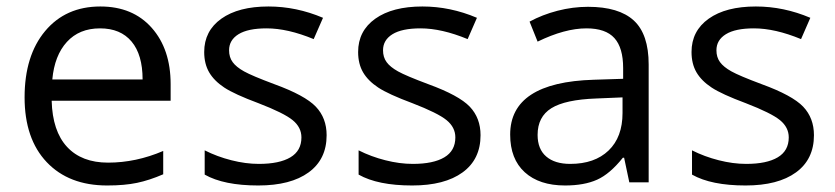

<svg xmlns="http://www.w3.org/2000/svg" viewBox="-20 -565 2588 595"><path d="M312 9.8Q193.4 9.8 124.8 -62.5Q56.2 -134.8 56.2 -263.2Q56.2 -392.6 119.9 -468.8Q183.6 -544.9 291 -544.9Q391.6 -544.9 450.2 -478.8Q508.8 -412.6 508.8 -304.2V-252.9H140.1Q142.6 -158.7 187.7 -109.9Q232.9 -61 314.9 -61Q401.4 -61 485.8 -97.2V-24.9Q442.9 -6.3 404.5 1.7Q366.2 9.8 312 9.8ZM290 -477.1Q225.6 -477.1 187.3 -435.1Q148.9 -393.1 142.1 -318.8H421.9Q421.9 -395.5 387.7 -436.3Q353.5 -477.1 290 -477.1Z M992.2 -146Q992.2 -71.3 936.5 -30.8Q880.9 9.8 780.3 9.8Q673.8 9.8 614.3 -23.9V-99.1Q652.8 -79.6 697 -68.4Q741.2 -57.1 782.2 -57.1Q845.7 -57.1 879.9 -77.4Q914.1 -97.7 914.1 -139.2Q914.1 -170.4 887 -192.6Q859.9 -214.8 781.2 -245.1Q706.5 -272.9 675 -293.7Q643.6 -314.5 628.2 -340.8Q612.8 -367.2 612.8 -403.8Q612.8 -469.2 666 -507.1Q719.2 -544.9 812 -544.9Q898.4 -544.9 981 -509.8L952.1 -443.8Q871.6 -477.1 806.2 -477.1Q748.5 -477.1 719.2 -459Q689.9 -440.9 689.9 -409.2Q689.9 -387.7 700.9 -372.6Q711.9 -357.4 736.3 -343.8Q760.7 -330.1 830.1 -304.2Q925.3 -269.5 958.7 -234.4Q992.2 -199.2 992.2 -146Z M1469.2 -146Q1469.2 -71.3 1413.6 -30.8Q1357.9 9.8 1257.3 9.8Q1150.9 9.8 1091.3 -23.9V-99.1Q1129.9 -79.6 1174.1 -68.4Q1218.3 -57.1 1259.3 -57.1Q1322.8 -57.1 1356.9 -77.4Q1391.1 -97.7 1391.1 -139.2Q1391.1 -170.4 1364 -192.6Q1336.9 -214.8 1258.3 -245.1Q1183.6 -272.9 1152.1 -293.7Q1120.6 -314.5 1105.2 -340.8Q1089.8 -367.2 1089.8 -403.8Q1089.8 -469.2 1143.1 -507.1Q1196.3 -544.9 1289.1 -544.9Q1375.5 -544.9 1458 -509.8L1429.2 -443.8Q1348.6 -477.1 1283.2 -477.1Q1225.6 -477.1 1196.3 -459Q1167 -440.9 1167 -409.2Q1167 -387.7 1178 -372.6Q1189 -357.4 1213.4 -343.8Q1237.8 -330.1 1307.1 -304.2Q1402.3 -269.5 1435.8 -234.4Q1469.2 -199.2 1469.2 -146Z M1930.2 0 1914.1 -76.2H1910.2Q1870.1 -25.9 1830.3 -8.1Q1790.5 9.8 1731 9.8Q1651.4 9.8 1606.2 -31.2Q1561 -72.3 1561 -147.9Q1561 -310.1 1820.3 -317.9L1911.1 -320.8V-354Q1911.1 -417 1884 -447Q1856.9 -477.1 1797.4 -477.1Q1730.5 -477.1 1646 -436L1621.1 -498Q1660.6 -519.5 1707.8 -531.7Q1754.9 -543.9 1802.2 -543.9Q1897.9 -543.9 1944.1 -501.5Q1990.2 -459 1990.2 -365.2V0ZM1747.1 -57.1Q1822.8 -57.1 1866 -98.6Q1909.2 -140.1 1909.2 -214.8V-263.2L1828.1 -259.8Q1731.4 -256.3 1688.7 -229.7Q1646 -203.1 1646 -147Q1646 -103 1672.6 -80.1Q1699.2 -57.1 1747.1 -57.1Z M2502.4 -146Q2502.4 -71.3 2446.8 -30.8Q2391.1 9.8 2290.5 9.8Q2184.1 9.8 2124.5 -23.9V-99.1Q2163.1 -79.6 2207.3 -68.4Q2251.5 -57.1 2292.5 -57.1Q2356 -57.1 2390.1 -77.4Q2424.3 -97.7 2424.3 -139.2Q2424.3 -170.4 2397.2 -192.6Q2370.1 -214.8 2291.5 -245.1Q2216.8 -272.9 2185.3 -293.7Q2153.8 -314.5 2138.4 -340.8Q2123 -367.2 2123 -403.8Q2123 -469.2 2176.3 -507.1Q2229.5 -544.9 2322.3 -544.9Q2408.7 -544.9 2491.2 -509.8L2462.4 -443.8Q2381.8 -477.1 2316.4 -477.1Q2258.8 -477.1 2229.5 -459Q2200.2 -440.9 2200.2 -409.2Q2200.2 -387.7 2211.2 -372.6Q2222.2 -357.4 2246.6 -343.8Q2271 -330.1 2340.3 -304.2Q2435.5 -269.5 2469 -234.4Q2502.4 -199.2 2502.4 -146Z"/></svg>

Font: f0_51640 
Style: Regular
Weight: 400
Foundry: Ascender Corporation
Version: Version 1.10